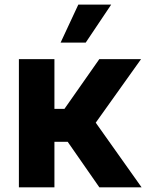

<svg xmlns="http://www.w3.org/2000/svg" viewBox="-20 -797 626 817"><path d="M60.4 -545.5H211.6V-333.8H254.3L402.7 -545.5H580.3L387.4 -274.9L582.4 0H402.7L268.1 -193.5H211.6V0H60.4ZM237.9 -615.8 313.2 -777.3H453.1L344.8 -615.8Z"/></svg>

Font: Cannonade
Style: Bold
Weight: 700
Designer: Rasmus Andersson
Foundry: rsms
Version: Version 3.012;git-f93a4a705